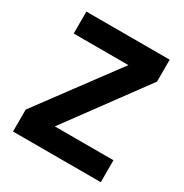

<svg xmlns="http://www.w3.org/2000/svg" viewBox="-165 -840 929 970"><g transform="rotate(30 300.0 -355.0)"><path d="M44 0V-128L381 -582H62V-710H548V-582L214 -128H556V0Z"/></g></svg>

Font: Geist Mono
Style: Bold
Weight: 700
Monospace: yes
Designer: Basement.studio, Andrés Briganti, Mateo Zaragoza
Foundry: Basement.studio, Vercel, Andrés Briganti, Guido Ferreyra, Mateo Zaragoza
Version: Version 1.500; ttfautohint (v1.8.4.7-5d5b)